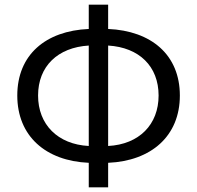

<svg xmlns="http://www.w3.org/2000/svg" viewBox="-20 -778 843 822"><path d="M443 -583C576 -575 659 -494 659 -369C659 -245 576 -160 443 -153ZM360 -153C227 -160 143 -245 143 -369C143 -494 227 -575 360 -583ZM443 -758H360V-654C175 -646 54 -543 54 -369C54 -196 175 -89 360 -81V24H443V-81C628 -89 750 -196 750 -369C750 -543 628 -646 443 -654Z"/></svg>

Font: Noto Sans Mono CJK JP Regular
Style: Regular
Weight: 400
Designer: Ryoko NISHIZUKA (kana & ideographs); Paul D. Hunt (Latin, Greek & Cyrillic); Wenlong ZHANG (bopomofo); Sandoll Communica
Foundry: Adobe Systems Incorporated
Version: Version 1.004;PS 1.004;hotconv 1.0.82;makeotf.lib2.5.63406